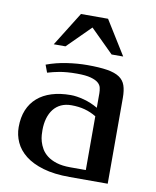

<svg xmlns="http://www.w3.org/2000/svg" viewBox="-78 -734 648 795"><g transform="rotate(10 246.0 -336.5)"><path d="M225.1 -426.8Q201.7 -426.8 184.3 -425.3Q167 -423.8 152.8 -421.4Q138.7 -418.9 126.5 -415.8Q114.3 -412.6 102.1 -409.2L90.3 -440.9Q131.3 -456.1 176 -462.6Q220.7 -469.2 260.7 -469.2Q312 -469.2 345 -463.9Q377.9 -458.5 396.5 -446Q415 -433.6 422.1 -412.8Q429.2 -392.1 429.2 -360.8V0H269Q203.6 0 157.5 -13.7Q111.3 -27.3 82 -50.5Q52.7 -73.7 39.1 -103.8Q25.4 -133.8 25.4 -167Q25.4 -208 38.3 -239.3Q51.3 -270.5 75.7 -291.7Q100.1 -313 135.3 -324Q170.4 -335 215.3 -335Q239.7 -335 270.8 -326.7Q301.8 -318.4 330.1 -301.8V-362.8Q330.1 -374 327.6 -385.5Q325.2 -397 314.9 -406Q304.7 -415 283.4 -420.9Q262.2 -426.8 225.1 -426.8ZM330.1 -40V-266.1Q306.6 -280.3 281.2 -287.1Q255.9 -293.9 225.1 -293.9Q200.7 -293.9 181.9 -285.2Q163.1 -276.4 150.4 -260.3Q137.7 -244.1 131.1 -221.7Q124.5 -199.2 124.5 -171.9Q124.5 -164.1 125.2 -151.4Q126 -138.7 130.1 -124Q134.3 -109.4 142.8 -94.5Q151.4 -79.6 167 -67.4Q182.6 -55.2 206.5 -47.6Q230.5 -40 265.1 -40ZM198.2 -672.9H312L400.9 -529.8H352.1L254.9 -626L158.2 -529.8H108.9Z"/></g></svg>

Font: Federo
Style: Regular
Weight: 400
Designer: Olexa M. Volochay | Cyreal.org
Foundry: Olexa M. Volochay | Cyreal.org
Version: Version 1.000